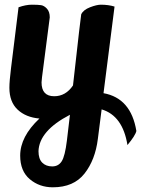

<svg xmlns="http://www.w3.org/2000/svg" viewBox="-20 -501 601 818"><path d="M205 297Q148 297 107 262.5Q66 228 66 162Q66 81 148 4Q90 -1 55 -34Q20 -67 20 -127Q20 -155 27 -211Q34 -267 42 -332Q50 -397 59 -470Q90 -481 116 -481Q142 -481 155 -479Q168 -477 180 -464Q192 -451 192 -427L159 -172Q157 -156 157 -150Q157 -91 211 -91Q260 -91 291 -137Q294 -160 306 -269.5Q318 -379 326 -440Q335 -459 363.5 -470Q392 -481 410 -481Q442 -481 468 -473L421 -104Q538 -83 561 57Q557 76 523 117Q503 -8 413 -35L397 90Q386 180 340 238.5Q294 297 205 297ZM265 98 278 -12Q147 56 144 143Q144 176 160 192Q176 208 202.5 208Q229 208 243 186Q257 164 265 98Z"/></svg>

Font: Lily Script One
Style: Regular
Weight: 400
Designer: Julia Petretta
Foundry: Julia Petretta
Version: Version 1.002;PS 001.001;hotconv 1.0.70;makeotf.lib2.5.58329